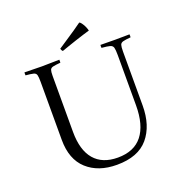

<svg xmlns="http://www.w3.org/2000/svg" viewBox="-152 -1006 1108 1155"><g transform="rotate(-20 401.5 -429.0)"><path d="M68 -701Q90 -701 124 -700Q158 -699 179 -699Q200 -699 234.5 -700Q269 -701 291 -701Q292 -692 291 -682Q258 -679 243 -675.5Q228 -672 224 -661Q220 -650 220 -624V-265Q220 -148 271.5 -87.5Q323 -27 422 -27Q526 -27 578.5 -93Q631 -159 631 -286V-607Q631 -641 627 -655Q623 -669 607 -673.5Q591 -678 554 -681Q553 -691 554 -700Q574 -700 602.5 -699.5Q631 -699 648 -699Q666 -699 693 -699.5Q720 -700 740 -700Q741 -691 740 -681Q706 -678 691 -674Q676 -670 672 -658Q668 -646 668 -616V-271Q668 -142 603 -65Q538 12 402 12Q283 12 211.5 -53Q140 -118 140 -243V-615Q140 -645 136.5 -658Q133 -671 118 -675Q103 -679 68 -682Q67 -691 68 -701ZM518 -805Q504 -801 479.5 -793.5Q455 -786 426.5 -776.5Q398 -767 372 -758Q346 -749 329 -743Q322 -749 319 -761Q340 -775 371 -795.5Q402 -816 432.5 -836.5Q463 -857 480 -870Q488 -868 500.5 -847.5Q513 -827 518 -805Z"/></g></svg>

Font: Castoro Titling
Style: Regular
Weight: 400
Version: Version 2.04